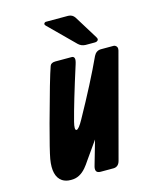

<svg xmlns="http://www.w3.org/2000/svg" viewBox="-108 -782 684 856"><g transform="rotate(-15 233.5 -354.0)"><path d="M289.6 -709Q309.1 -708.5 319.8 -692.4L386.2 -585Q395.5 -570.8 382.3 -564.9Q377.9 -563.5 373.5 -563.5H331.5Q312 -564 298.3 -577.1L183.1 -691.4Q173.3 -700.2 180.7 -706.5Q183.1 -708.5 186 -709ZM262.7 -145.5 205.6 -64.5Q193.8 -46.4 182.6 -33.2Q153.3 1 116.7 1H110.8Q89.4 1 73.2 -9.3Q34.2 -35.6 47.4 -113.3Q53.7 -149.4 85.4 -267.1Q139.2 -465.3 156.7 -513.7Q161.6 -526.9 181.2 -527.3H257.3Q266.6 -527.3 269.5 -518.6Q272 -510.7 266.1 -492.2Q214.4 -330.1 192.9 -246.1Q188.5 -228.5 188.5 -218.8Q188.5 -208 194.3 -208Q204.6 -208 226.1 -247.1Q309.1 -396.5 358.9 -504.9Q369.6 -526.4 391.1 -527.3H450.7Q454.6 -527.3 458.5 -524.9Q470.2 -518.1 466.3 -502L339.4 -26.4Q332.5 -1 310.1 0H249.5Q219.7 0 231 -35.2Z"/></g></svg>

Font: Allan
Style: Bold
Weight: 500
Italic angle: -14.3°
Version: Version 1.002